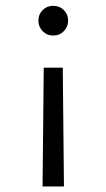

<svg xmlns="http://www.w3.org/2000/svg" viewBox="-20 -444 373 673"><path d="M129.2 209.7 133.3 -206.9H200L204.2 209.7ZM166.7 -319.4Q144.4 -319.4 129.5 -334.7Q114.6 -350 114.6 -371.5Q114.6 -393.8 129.5 -408.7Q144.4 -423.6 166.7 -423.6Q188.9 -423.6 203.8 -408.7Q218.8 -393.8 218.8 -371.5Q218.8 -350 203.8 -334.7Q188.9 -319.4 166.7 -319.4Z"/></svg>

Font: co2trust
Style: Regular
Weight: 400
Designer: Kristian Moeller
Foundry: Dicotype
Version: Version 1.000